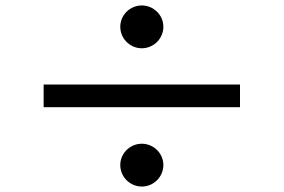

<svg xmlns="http://www.w3.org/2000/svg" viewBox="-20 -729 1040 704"><path d="M421 -631C421 -587 457 -552 500 -552C543 -552 579 -587 579 -631C579 -674 543 -709 500 -709C457 -709 421 -674 421 -631ZM140 -419V-336H860V-419ZM421 -124C421 -80 457 -45 500 -45C543 -45 579 -80 579 -124C579 -167 543 -202 500 -202C457 -202 421 -167 421 -124Z"/></svg>

Font: Spoqa Han Sans Neo Medium
Style: Regular
Weight: 500
Designer: [Spoqa Han Sans Neo] Dong-huui Kim  Younghwa Kang  Yujin Lee  [Noto Sans] Ryoko NISHIZUKA  (kana & ideographs); Paul D. 
Foundry: Spoqa (http://www.spoqa-han-sans.com)
Version: Version 1.000